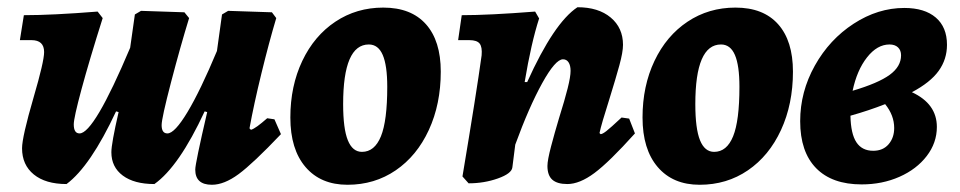

<svg xmlns="http://www.w3.org/2000/svg" viewBox="-20 -499 2654 531"><path d="M757 -128Q680 -47 640 -17.5Q600 12 566 12Q520 12 520 -30Q520 -47 553 -189L546 -191Q475 -38 407 10Q351 10 319.5 -13.5Q288 -37 288 -78Q288 -102 308 -189L301 -191Q230 -39 164 10Q106 10 73.5 -16.5Q41 -43 41 -89Q41 -120 73 -230Q102 -329 102 -355Q102 -388 67 -388H35L46 -457Q125 -457 250 -467L264 -449Q227 -332 205.5 -252.5Q184 -173 184 -155Q184 -130 200 -130Q240 -130 340 -367L353 -459L370 -469L490 -465L503 -449Q479 -371 453 -271.5Q427 -172 427 -153Q427 -130 443 -130Q463 -130 498.5 -189Q534 -248 580 -358L594 -459L611 -469L732 -465L744 -449Q724 -382 703 -296Q682 -210 670 -144L674 -140Q681 -142 692 -150Q703 -158 719 -172L739 -169Z M783 -174Q783 -261 816 -330.5Q849 -400 907.5 -439Q966 -478 1040 -478Q1117 -478 1158 -432Q1199 -386 1199 -301Q1199 -211 1166 -139.5Q1133 -68 1074.5 -28Q1016 12 941 12Q867 12 825 -37Q783 -86 783 -174ZM1051 -259Q1051 -318 1038.5 -347Q1026 -376 1000 -376Q929 -376 929 -211Q929 -143 942 -111Q955 -79 981 -79Q1016 -79 1033.5 -122Q1051 -165 1051 -259Z M1736 -130Q1665 -51 1624 -20.5Q1583 10 1549 10Q1521 10 1507.5 -2Q1494 -14 1494 -40Q1494 -56 1504 -94Q1514 -132 1526 -172Q1542 -223 1550 -255Q1558 -287 1558 -303Q1558 -318 1552.5 -326.5Q1547 -335 1537 -335Q1516 -335 1479.5 -269Q1443 -203 1405 -99L1397 -36Q1395 -19 1357 -5.5Q1319 8 1276 8L1259 -11Q1298 -244 1312 -346Q1314 -369 1306.5 -378.5Q1299 -388 1278 -388H1247L1257 -457Q1333 -457 1460 -467L1471 -448Q1449 -380 1431 -272H1438Q1512 -436 1577 -479Q1635 -479 1669 -450.5Q1703 -422 1703 -375Q1703 -355 1693 -318.5Q1683 -282 1665 -224Q1643 -155 1638 -131L1641 -128Q1646 -128 1657 -136.5Q1668 -145 1699 -174L1720 -171Z M1757 -174Q1757 -261 1790 -330.5Q1823 -400 1881.5 -439Q1940 -478 2014 -478Q2091 -478 2132 -432Q2173 -386 2173 -301Q2173 -211 2140 -139.5Q2107 -68 2048.5 -28Q1990 12 1915 12Q1841 12 1799 -37Q1757 -86 1757 -174ZM2025 -259Q2025 -318 2012.5 -347Q2000 -376 1974 -376Q1903 -376 1903 -211Q1903 -143 1916 -111Q1929 -79 1955 -79Q1990 -79 2007.5 -122Q2025 -165 2025 -259Z M2571 -148Q2571 -104 2543 -67.5Q2515 -31 2467.5 -10Q2420 11 2363 11Q2281 11 2237 -34Q2193 -79 2193 -164Q2193 -245 2233.5 -317.5Q2274 -390 2341 -433.5Q2408 -477 2481 -477Q2537 -477 2568 -450.5Q2599 -424 2599 -375Q2599 -335 2576 -303Q2553 -271 2502 -244Q2571 -212 2571 -148ZM2338 -248Q2409 -269 2440.5 -292Q2472 -315 2472 -346Q2472 -360 2463.5 -368Q2455 -376 2440 -376Q2406 -376 2378 -340.5Q2350 -305 2338 -248ZM2453 -145Q2453 -180 2428 -211Q2382 -193 2332 -179Q2333 -129 2348.5 -105.5Q2364 -82 2395 -82Q2422 -82 2437.5 -100Q2453 -118 2453 -145Z"/></svg>

Font: Alegreya ExtraBold
Style: Italic
Weight: 800
Italic angle: -7°
Designer: Juan Pablo del Peral
Foundry: Huerta Tipografica
Version: Version 2.007; ttfautohint (v1.6)